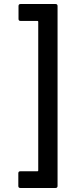

<svg xmlns="http://www.w3.org/2000/svg" viewBox="-20 -804 358 954"><path d="M266 120Q266 130 256 130H81Q71 130 71 120V57Q71 47 81 47H166Q170 47 170 43V-696Q170 -700 166 -700H82Q72 -700 72 -710V-774Q72 -784 82 -784H256Q266 -784 266 -774Z"/></svg>

Font: Barlow Condensed Medium
Style: Regular
Weight: 500
Width: 3
Designer: Jeremy Tribby
Foundry: Tribby Type
Version: Version 1.422;hotconv 1.0.109;makeotfexe 2.5.65596